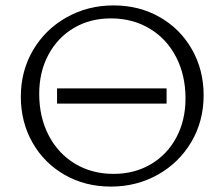

<svg xmlns="http://www.w3.org/2000/svg" viewBox="-20 -684 830 710"><path d="M57 -326Q57 -422 102.5 -499Q148 -576 226.5 -620Q305 -664 400 -664Q495 -664 571 -620.5Q647 -577 690 -501Q733 -425 733 -332Q733 -236 687.5 -159Q642 -82 563.5 -38Q485 6 390 6Q295 6 219 -37.5Q143 -81 100 -157Q57 -233 57 -326ZM666 -320Q666 -406 631 -473.5Q596 -541 533 -578.5Q470 -616 390 -616Q313 -616 253 -580.5Q193 -545 159 -481.5Q125 -418 125 -337Q125 -251 160 -183.5Q195 -116 257.5 -78.5Q320 -41 400 -41Q477 -41 537.5 -76.5Q598 -112 632 -175.5Q666 -239 666 -320ZM191 -357H596V-301H191Z"/></svg>

Font: Ysabeau SC Semilight
Style: Regular
Weight: 300
Designer: Christian Thalmann (Catharsis Fonts)
Version: Version 0.003